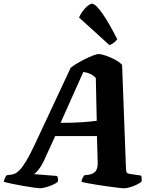

<svg xmlns="http://www.w3.org/2000/svg" viewBox="-70 -1010 813 1030"><path d="M144 0Q137 0 112 -3.5Q87 -7 55.5 -12.5Q24 -18 -5 -24Q-34 -30 -50 -35Q-47 -47 -42.5 -56.5Q-38 -66 -34 -70L-11 -73Q-2 -74 8.5 -78Q19 -82 34.5 -97Q50 -112 70.5 -146Q91 -180 119 -240L309 -646Q319 -655 339.5 -667.5Q360 -680 384 -692Q408 -704 428.5 -712Q449 -720 459 -720Q472 -720 496 -712Q520 -704 545 -691Q570 -678 585 -662L606 -102Q607 -86 611.5 -82.5Q616 -79 627 -77L687 -68Q689 -65 690 -55.5Q691 -46 689 -35Q679 -27 661.5 -18.5Q644 -10 625.5 -5Q607 0 595 0Q588 0 565 -2.5Q542 -5 511.5 -9.5Q481 -14 451 -18.5Q421 -23 398 -27.5Q375 -32 367 -35Q369 -48 374 -57Q379 -66 383 -70L402 -72Q427 -75 441.5 -90Q456 -105 454 -145L450 -280H226L163 -142Q151 -117 135 -97.5Q119 -78 111 -76L236 -66Q244 -53 240 -35Q232 -27 213 -18.5Q194 -10 174.5 -5Q155 0 144 0ZM255 -351Q325 -351 373 -354.5Q421 -358 449 -362L444 -592Q418 -619 377 -624ZM517 -768 354 -916Q362 -935 375 -952Q388 -969 401.5 -979.5Q415 -990 423 -990Q443 -990 479.5 -937.5Q516 -885 559 -799Q553 -791 542 -782Q531 -773 517 -768Z"/></svg>

Font: Texturina 72pt 72pt Black
Style: Italic
Weight: 900
Italic angle: -11°
Designer: Guillermo Torres Carreño
Foundry: Omnibus-Type
Version: Version 1.002; ttfautohint (v1.8.3)